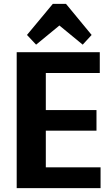

<svg xmlns="http://www.w3.org/2000/svg" viewBox="-20 -969 575 989"><path d="M183 -107H498V0H66V-700H494V-593H183L216 -676V-344L183 -402H477V-296H183L216 -354V-24ZM119 -789 252 -949H320L452 -789L406 -739L243 -873H329L166 -739Z"/></svg>

Font: Pathway Extreme SemiCondensed
Style: Bold
Weight: 700
Width: 4
Version: Version 1.001;gftools[0.9.26]